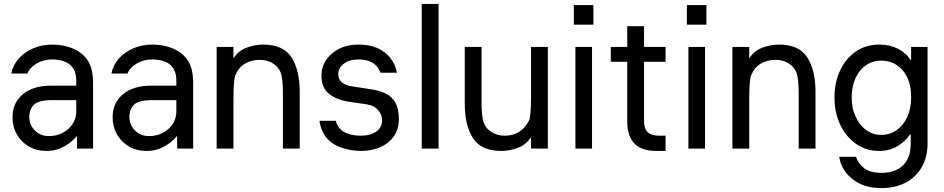

<svg xmlns="http://www.w3.org/2000/svg" viewBox="-20 -760 4828 982"><path d="M218 12Q167 12 127.5 -11Q88 -34 66 -73Q44 -112 44 -160Q44 -234 97 -278Q150 -322 242 -322H370V-346Q370 -384 357 -406Q344 -428 324.5 -438.5Q305 -449 284.5 -452.5Q264 -456 248 -456Q202 -456 167 -435Q132 -414 120 -384H38Q46 -426 75 -459.5Q104 -493 149 -512.5Q194 -532 248 -532Q308 -532 357 -510Q406 -488 431 -447Q456 -407 456 -334V0H374V-63H372Q360 -48 338 -30.5Q316 -13 286 -0.5Q256 12 218 12ZM230 -64Q269 -64 300.5 -80.5Q332 -97 351 -125.5Q370 -154 370 -190V-248H248Q178 -248 154 -225Q130 -202 130 -162Q130 -122 158 -93Q186 -64 230 -64Z M730 12Q679 12 639.5 -11Q600 -34 578 -73Q556 -112 556 -160Q556 -234 609 -278Q662 -322 754 -322H882V-346Q882 -384 869 -406Q856 -428 836.5 -438.5Q817 -449 796.5 -452.5Q776 -456 760 -456Q714 -456 679 -435Q644 -414 632 -384H550Q558 -426 587 -459.5Q616 -493 661 -512.5Q706 -532 760 -532Q820 -532 869 -510Q918 -488 943 -447Q968 -407 968 -334V0H886V-63H884Q872 -48 850 -30.5Q828 -13 798 -0.5Q768 12 730 12ZM742 -64Q781 -64 812.5 -80.5Q844 -97 863 -125.5Q882 -154 882 -190V-248H760Q690 -248 666 -225Q642 -202 642 -162Q642 -122 670 -93Q698 -64 742 -64Z M1088 0V-520H1174V-464H1176Q1200 -501 1242 -516.5Q1284 -532 1326 -532Q1429 -532 1471 -466.5Q1513 -401 1513 -289V0H1427V-283Q1427 -355 1416 -388Q1404 -418 1375.5 -436Q1347 -454 1308 -454Q1267 -454 1234 -435Q1201 -416 1184 -376Q1179 -363 1176.5 -332.5Q1174 -302 1174 -246V0Z M1826 12Q1800 12 1775.5 7.5Q1751 3 1728 -4Q1682 -19 1652 -53Q1622 -87 1614 -142H1698Q1706 -105 1739.5 -85.5Q1773 -66 1824 -66Q1875 -66 1904.5 -87Q1934 -108 1934 -146Q1934 -173 1913.5 -197Q1893 -221 1858 -226L1768 -239Q1701 -249 1662.5 -280.5Q1624 -312 1624 -374Q1624 -417 1648 -453Q1672 -489 1714.5 -510.5Q1757 -532 1814 -532Q1895 -532 1946.5 -492.5Q1998 -453 2010 -388H1926Q1901 -456 1814 -456Q1766 -456 1738 -434Q1710 -412 1710 -380Q1710 -329 1782 -318L1874 -304Q1918 -298 1951 -282.5Q1984 -267 2002 -235.5Q2020 -204 2020 -150Q2020 -98 1993.5 -61.5Q1967 -25 1923 -6.5Q1879 12 1826 12Z M2137 0V-740H2223V0Z M2782 -520V0H2696V-56H2694Q2670 -19 2628 -3.5Q2586 12 2544 12Q2441 12 2399 -53.5Q2357 -119 2357 -231V-520H2443V-237Q2443 -165 2454 -132Q2466 -102 2494.5 -84Q2523 -66 2562 -66Q2646 -66 2686 -144Q2696 -163 2696 -274V-520Z M2915 -734H3015V-634H2915ZM2923 0V-520H3008V0Z M3336 12Q3262 12 3225 -25.5Q3188 -63 3188 -142V-444H3104V-520H3188V-626H3274V-520H3384V-444H3274V-146Q3274 -99 3294 -82.5Q3314 -66 3350 -66H3384V12Z M3493 -734H3593V-634H3493ZM3501 0V-520H3586V0Z M3726 0V-520H3812V-464H3814Q3838 -501 3880 -516.5Q3922 -532 3964 -532Q4067 -532 4109 -466.5Q4151 -401 4151 -289V0H4065V-283Q4065 -355 4054 -388Q4042 -418 4013.5 -436Q3985 -454 3946 -454Q3905 -454 3872 -435Q3839 -416 3822 -376Q3817 -363 3814.5 -332.5Q3812 -302 3812 -246V0Z M4488 202Q4424 202 4378 179.5Q4332 157 4305 120.5Q4278 84 4272 42H4358Q4369 76 4399.5 100Q4430 124 4490 124Q4559 124 4598.5 85.5Q4638 47 4638 -26V-72H4634Q4610 -36 4569.5 -12Q4529 12 4476 12Q4410 12 4358.5 -24Q4307 -60 4277.5 -122Q4248 -184 4248 -262Q4248 -338 4276.5 -399Q4305 -460 4356.5 -496Q4408 -532 4478 -532Q4531 -532 4573 -510.5Q4615 -489 4636 -454H4640V-520H4724V-26Q4724 45 4693.5 96.5Q4663 148 4610 175Q4557 202 4488 202ZM4486 -70Q4531 -70 4566 -94.5Q4601 -119 4620.5 -162Q4640 -205 4640 -260V-264Q4640 -350 4597 -400Q4554 -450 4486 -450Q4444 -450 4410 -427Q4376 -404 4356 -361.5Q4336 -319 4336 -262Q4336 -207 4356 -163.5Q4376 -120 4410 -95Q4444 -70 4486 -70Z"/></svg>

Font: Liter
Style: Regular
Weight: 400
Designer: Anton Skugarov
Foundry: skugi
Version: Version 1.004; ttfautohint (v1.8.4.7-5d5b)